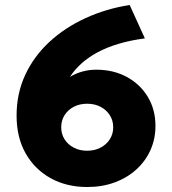

<svg xmlns="http://www.w3.org/2000/svg" viewBox="-20 -735 690 770"><path d="M329.5 15Q247.5 15 183.8 -20Q120 -55 83.2 -119.2Q46.5 -183.5 46.5 -271.5Q46.5 -360 81.2 -434.8Q116 -509.5 178.2 -567Q240.5 -624.5 322.8 -662.2Q405 -700 500 -715L561 -581Q503 -573.5 455.5 -559.2Q408 -545 371 -525Q334 -505 306.5 -480.2Q279 -455.5 260.5 -426.5Q283 -440.5 310 -448Q337 -455.5 366 -455.5Q435 -455.5 488.5 -426.5Q542 -397.5 572.8 -346.5Q603.5 -295.5 603.5 -230Q603.5 -178.5 583.8 -134Q564 -89.5 527.5 -56Q491 -22.5 440.8 -3.8Q390.5 15 329.5 15ZM329.5 -130.5Q359.5 -130.5 383 -142.8Q406.5 -155 420.2 -176.2Q434 -197.5 434 -224.5Q434 -252 420.2 -273.2Q406.5 -294.5 383 -306.8Q359.5 -319 329.5 -319Q299.5 -319 276 -306.8Q252.5 -294.5 239 -273.2Q225.5 -252 225.5 -224.5Q225.5 -197.5 239 -176.2Q252.5 -155 276 -142.8Q299.5 -130.5 329.5 -130.5Z"/></svg>

Font: Geologica Thin Cursive ExtraBold
Style: Regular
Weight: 800
Version: Version 1.010;gftools[0.9.28]